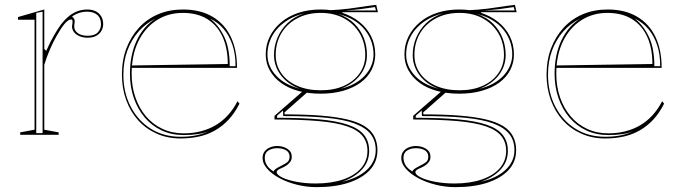

<svg xmlns="http://www.w3.org/2000/svg" viewBox="-20 -554 2811 789"><path d="M63 0V-10L122 -21V-473H54V-484L162 -515V-353L170 -345Q186 -381 201.5 -408Q217 -435 231 -454Q257 -487 283 -501Q309 -515 338 -515Q358 -515 372.5 -508Q387 -501 395.5 -487.5Q404 -474 404 -454Q404 -440 396.5 -427Q389 -414 375 -406.5Q361 -399 340 -399Q322 -399 307.5 -405Q293 -411 284.5 -421.5Q276 -432 276 -445Q276 -450 277 -453.5Q278 -457 278 -460.5Q278 -464 278 -467Q278 -474 272 -474Q260 -474 244.5 -455Q229 -436 212 -405Q198 -381 185 -350.5Q172 -320 162 -288V-21L221 -10V0ZM155 -506 129 -501V-7H155ZM338 -506Q321 -506 305.5 -501Q290 -496 276 -486Q281 -482 284 -477.5Q287 -473 287 -467Q287 -464 286.5 -460.5Q286 -457 285.5 -453.5Q285 -450 285 -445Q285 -429 299.5 -418Q314 -407 340 -407Q369 -407 382 -421Q395 -435 395 -454Q395 -480 379.5 -493Q364 -506 338 -506Z M732 -515Q803 -515 853 -485.5Q903 -456 928.5 -402.5Q954 -349 954 -275H521V-285L916 -291Q916 -356 894.5 -403Q873 -450 832 -475.5Q791 -501 731 -501Q670 -501 622.5 -470Q575 -439 548 -383Q521 -327 521 -251Q521 -198 536.5 -153.5Q552 -109 580 -76Q608 -43 647.5 -24.5Q687 -6 735 -6Q772 -6 805 -14.5Q838 -23 865.5 -39Q893 -55 916 -80Q939 -105 956 -138L964 -128Q945 -90 920 -63Q895 -36 864.5 -18.5Q834 -1 798.5 7Q763 15 722 15Q668 15 623.5 -5Q579 -25 547.5 -60Q516 -95 498.5 -143Q481 -191 481 -247Q481 -307 499.5 -355.5Q518 -404 551 -440Q584 -476 630 -495.5Q676 -515 732 -515ZM487 -247Q487 -173 517.5 -115Q548 -57 600.5 -24.5Q653 8 722 8Q758 8 787 2Q816 -4 838 -15Q820 -7 793.5 -3Q767 1 735 1Q685 1 644.5 -18Q604 -37 575 -71Q546 -105 530 -151Q514 -197 514 -251Q514 -329 542 -388Q570 -447 620 -478Q579 -458 549.5 -424.5Q520 -391 503.5 -346.5Q487 -302 487 -247ZM924 -282H948Q948 -332 935 -370Q922 -408 899 -435Q876 -462 843 -478Q879 -450 901.5 -403Q924 -356 924 -282Z M1281 215Q1240 215 1200 205Q1160 195 1128.5 178Q1097 161 1078 139.5Q1059 118 1059 96Q1059 79 1067.5 68Q1076 57 1090 51.5Q1104 46 1119 46Q1143 46 1161 57.5Q1179 69 1179 90Q1179 103 1172.5 111.5Q1166 120 1157 126Q1148 132 1138.5 136Q1129 140 1123 144Q1117 148 1117 153Q1117 164 1139 175Q1161 186 1198 193Q1235 200 1277 200Q1342 200 1390 183.5Q1438 167 1464 137Q1490 107 1490 66Q1490 30 1470 5Q1450 -20 1406 -35Q1362 -50 1288.5 -56.5Q1215 -63 1108 -63V-78L1231 -185L1243 -175L1149 -92L1150 -84Q1234 -84 1297.5 -79Q1361 -74 1405.5 -63.5Q1450 -53 1477.5 -36Q1505 -19 1518 6Q1531 31 1531 63Q1531 111 1500 144.5Q1469 178 1413.5 196.5Q1358 215 1281 215ZM1297 -169Q1248 -169 1207 -180Q1166 -191 1136 -212.5Q1106 -234 1089 -264Q1072 -294 1072 -330Q1072 -371 1089 -404.5Q1106 -438 1136 -463Q1166 -488 1207 -501.5Q1248 -515 1298 -515Q1346 -515 1386.5 -501.5Q1427 -488 1457.5 -463.5Q1488 -439 1505 -405Q1522 -371 1522 -330Q1522 -296 1506.5 -266Q1491 -236 1461.5 -214.5Q1432 -193 1390.5 -181Q1349 -169 1297 -169ZM1298 -183Q1353 -183 1394 -201.5Q1435 -220 1458 -253Q1481 -286 1481 -328Q1481 -378 1458 -417Q1435 -456 1394 -478.5Q1353 -501 1298 -501Q1243 -501 1201 -478.5Q1159 -456 1136 -417Q1113 -378 1113 -328Q1113 -286 1136 -253Q1159 -220 1201 -201.5Q1243 -183 1298 -183ZM1387 -491 1335 -512Q1355 -513 1374.5 -514.5Q1394 -516 1414 -518.5Q1434 -521 1453 -524Q1472 -527 1490 -529.5Q1508 -532 1526 -534L1533 -504H1387ZM1105 151Q1105 146 1112.5 140.5Q1120 135 1140 125Q1151 120 1160.5 112.5Q1170 105 1170 90Q1170 72 1155.5 63.5Q1141 55 1119 55Q1098 55 1083 64.5Q1068 74 1068 94Q1068 102 1070 109.5Q1072 117 1076.5 124.5Q1081 132 1088 138.5Q1095 145 1105 151ZM1385 193Q1417 186 1442.5 174Q1468 162 1486.5 145Q1505 128 1514.5 107.5Q1524 87 1524 63Q1524 24 1503.5 -2.5Q1483 -29 1438.5 -46Q1394 -63 1321.5 -70Q1249 -77 1144 -77L1143 -100L1119 -79L1118 -70Q1220 -70 1292 -63.5Q1364 -57 1409.5 -41.5Q1455 -26 1476 0.5Q1497 27 1497 66Q1497 111 1466.5 143.5Q1436 176 1385 193ZM1213 -189Q1163 -207 1134.5 -244.5Q1106 -282 1106 -328Q1106 -365 1120 -398.5Q1134 -432 1161 -458.5Q1188 -485 1230 -499Q1193 -490 1165 -473Q1137 -456 1118 -434Q1099 -412 1089 -385.5Q1079 -359 1079 -330Q1079 -305 1088.5 -283Q1098 -261 1116 -242Q1134 -223 1158.5 -210Q1183 -197 1213 -189ZM1380 -189Q1412 -197 1436.5 -210.5Q1461 -224 1478.5 -242.5Q1496 -261 1505.5 -283.5Q1515 -306 1515 -330Q1515 -359 1505.5 -385Q1496 -411 1478 -433Q1460 -455 1432.5 -471.5Q1405 -488 1369 -497Q1410 -483 1436 -457Q1462 -431 1475 -398Q1488 -365 1488 -328Q1488 -282 1459.5 -245Q1431 -208 1380 -189ZM1399 -511H1525L1521 -525Q1497 -521 1465 -517Q1433 -513 1399 -511Z M1851 215Q1810 215 1770 205Q1730 195 1698.5 178Q1667 161 1648 139.5Q1629 118 1629 96Q1629 79 1637.5 68Q1646 57 1660 51.5Q1674 46 1689 46Q1713 46 1731 57.5Q1749 69 1749 90Q1749 103 1742.5 111.5Q1736 120 1727 126Q1718 132 1708.5 136Q1699 140 1693 144Q1687 148 1687 153Q1687 164 1709 175Q1731 186 1768 193Q1805 200 1847 200Q1912 200 1960 183.5Q2008 167 2034 137Q2060 107 2060 66Q2060 30 2040 5Q2020 -20 1976 -35Q1932 -50 1858.5 -56.5Q1785 -63 1678 -63V-78L1801 -185L1813 -175L1719 -92L1720 -84Q1804 -84 1867.5 -79Q1931 -74 1975.5 -63.5Q2020 -53 2047.5 -36Q2075 -19 2088 6Q2101 31 2101 63Q2101 111 2070 144.5Q2039 178 1983.5 196.5Q1928 215 1851 215ZM1867 -169Q1818 -169 1777 -180Q1736 -191 1706 -212.5Q1676 -234 1659 -264Q1642 -294 1642 -330Q1642 -371 1659 -404.5Q1676 -438 1706 -463Q1736 -488 1777 -501.5Q1818 -515 1868 -515Q1916 -515 1956.5 -501.5Q1997 -488 2027.5 -463.5Q2058 -439 2075 -405Q2092 -371 2092 -330Q2092 -296 2076.5 -266Q2061 -236 2031.5 -214.5Q2002 -193 1960.5 -181Q1919 -169 1867 -169ZM1868 -183Q1923 -183 1964 -201.5Q2005 -220 2028 -253Q2051 -286 2051 -328Q2051 -378 2028 -417Q2005 -456 1964 -478.5Q1923 -501 1868 -501Q1813 -501 1771 -478.5Q1729 -456 1706 -417Q1683 -378 1683 -328Q1683 -286 1706 -253Q1729 -220 1771 -201.5Q1813 -183 1868 -183ZM1957 -491 1905 -512Q1925 -513 1944.5 -514.5Q1964 -516 1984 -518.5Q2004 -521 2023 -524Q2042 -527 2060 -529.5Q2078 -532 2096 -534L2103 -504H1957ZM1675 151Q1675 146 1682.5 140.5Q1690 135 1710 125Q1721 120 1730.5 112.5Q1740 105 1740 90Q1740 72 1725.5 63.5Q1711 55 1689 55Q1668 55 1653 64.5Q1638 74 1638 94Q1638 102 1640 109.5Q1642 117 1646.5 124.5Q1651 132 1658 138.5Q1665 145 1675 151ZM1955 193Q1987 186 2012.5 174Q2038 162 2056.5 145Q2075 128 2084.5 107.5Q2094 87 2094 63Q2094 24 2073.5 -2.5Q2053 -29 2008.5 -46Q1964 -63 1891.5 -70Q1819 -77 1714 -77L1713 -100L1689 -79L1688 -70Q1790 -70 1862 -63.5Q1934 -57 1979.5 -41.5Q2025 -26 2046 0.5Q2067 27 2067 66Q2067 111 2036.5 143.5Q2006 176 1955 193ZM1783 -189Q1733 -207 1704.5 -244.5Q1676 -282 1676 -328Q1676 -365 1690 -398.5Q1704 -432 1731 -458.5Q1758 -485 1800 -499Q1763 -490 1735 -473Q1707 -456 1688 -434Q1669 -412 1659 -385.5Q1649 -359 1649 -330Q1649 -305 1658.5 -283Q1668 -261 1686 -242Q1704 -223 1728.5 -210Q1753 -197 1783 -189ZM1950 -189Q1982 -197 2006.5 -210.5Q2031 -224 2048.5 -242.5Q2066 -261 2075.5 -283.5Q2085 -306 2085 -330Q2085 -359 2075.5 -385Q2066 -411 2048 -433Q2030 -455 2002.5 -471.5Q1975 -488 1939 -497Q1980 -483 2006 -457Q2032 -431 2045 -398Q2058 -365 2058 -328Q2058 -282 2029.5 -245Q2001 -208 1950 -189ZM1969 -511H2095L2091 -525Q2067 -521 2035 -517Q2003 -513 1969 -511Z M2477 -515Q2548 -515 2598 -485.5Q2648 -456 2673.5 -402.5Q2699 -349 2699 -275H2266V-285L2661 -291Q2661 -356 2639.5 -403Q2618 -450 2577 -475.5Q2536 -501 2476 -501Q2415 -501 2367.5 -470Q2320 -439 2293 -383Q2266 -327 2266 -251Q2266 -198 2281.5 -153.5Q2297 -109 2325 -76Q2353 -43 2392.5 -24.5Q2432 -6 2480 -6Q2517 -6 2550 -14.5Q2583 -23 2610.5 -39Q2638 -55 2661 -80Q2684 -105 2701 -138L2709 -128Q2690 -90 2665 -63Q2640 -36 2609.5 -18.5Q2579 -1 2543.5 7Q2508 15 2467 15Q2413 15 2368.5 -5Q2324 -25 2292.5 -60Q2261 -95 2243.5 -143Q2226 -191 2226 -247Q2226 -307 2244.5 -355.5Q2263 -404 2296 -440Q2329 -476 2375 -495.5Q2421 -515 2477 -515ZM2232 -247Q2232 -173 2262.5 -115Q2293 -57 2345.5 -24.5Q2398 8 2467 8Q2503 8 2532 2Q2561 -4 2583 -15Q2565 -7 2538.5 -3Q2512 1 2480 1Q2430 1 2389.5 -18Q2349 -37 2320 -71Q2291 -105 2275 -151Q2259 -197 2259 -251Q2259 -329 2287 -388Q2315 -447 2365 -478Q2324 -458 2294.5 -424.5Q2265 -391 2248.5 -346.5Q2232 -302 2232 -247ZM2669 -282H2693Q2693 -332 2680 -370Q2667 -408 2644 -435Q2621 -462 2588 -478Q2624 -450 2646.5 -403Q2669 -356 2669 -282Z"/></svg>

Font: Kalnia Glaze Thin ExtraLight
Style: Regular
Weight: 250
Version: Version 1.110